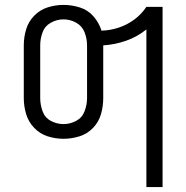

<svg xmlns="http://www.w3.org/2000/svg" viewBox="-20 -558 760 783"><path d="M577 205H643V-530H577Q557 -500 528 -478.5Q499 -457 464.5 -445.5Q430 -434 394 -433Q384 -465 361.5 -491Q339 -517 306 -527.5Q273 -538 239 -538Q206 -538 174.5 -528Q143 -518 119.5 -494Q96 -470 86.5 -438Q77 -406 77 -373V-158Q77 -125 86.5 -93Q96 -61 119.5 -36.5Q143 -12 174.5 -2Q206 8 239 8Q272 8 304 -2Q336 -12 359.5 -36.5Q383 -61 392 -93Q401 -125 401 -158V-373Q449 -376 494.5 -392Q540 -408 577 -438ZM239 -52Q212 -52 187.5 -65Q163 -78 153.5 -104.5Q144 -131 144 -158V-373Q144 -400 153.5 -426Q163 -452 187.5 -465.5Q212 -479 239 -479Q266 -479 290.5 -465.5Q315 -452 325 -426Q335 -400 335 -373V-158Q335 -131 325 -104.5Q315 -78 290.5 -65Q266 -52 239 -52Z"/></svg>

Font: Iosevka Sparkle Light
Style: Regular
Weight: 300
Designer: Belleve Invis
Foundry: Belleve Invis
Version: Version 4.5.0; ttfautohint (v1.8.3)